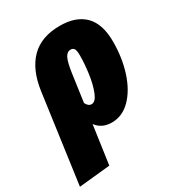

<svg xmlns="http://www.w3.org/2000/svg" viewBox="-238 -665 916 1003"><g transform="rotate(-30 220.0 -163.5)"><path d="M477 -344Q477 -245 450 -162Q423 -79 374 -29.5Q325 20 261 20Q201 20 169 -24L136 208L-52 227L22 -308Q39 -428 102 -491Q165 -554 277 -554Q374 -554 425.5 -502Q477 -450 477 -344ZM291 -368Q291 -397 284.5 -407.5Q278 -418 263 -418Q242 -418 229.5 -393.5Q217 -369 208 -305L185 -141Q192 -128 199.5 -122Q207 -116 217 -116Q241 -116 258 -158.5Q275 -201 283 -260Q291 -319 291 -368Z"/></g></svg>

Font: Fira Sans Extra Condensed Black
Style: Italic
Weight: 900
Width: 3
Italic angle: -8°
Designer: Carrois Corporate & Edenspiekermann AG
Foundry: Carrois Corporate GbR & Edenspiekermann AG
Version: Version 4.203